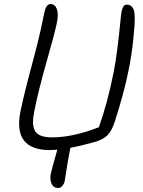

<svg xmlns="http://www.w3.org/2000/svg" viewBox="-20 -751 710 952"><path d="M228 -6.8Q43.5 -6.8 81.1 -196.8Q99.1 -284.2 137.2 -425.5Q175.3 -566.9 190.9 -646Q201.2 -700.2 207.5 -713.4Q216.3 -730.5 230 -731Q252.4 -731 261.7 -706.8Q271 -682.6 262.2 -639.2Q252.4 -589.8 211.9 -448Q171.4 -306.2 149.9 -199.2Q143.6 -168 143.6 -146Q143.6 -124 151.6 -106Q159.7 -87.9 181.2 -78.9Q202.6 -69.8 237.8 -69.8Q340.8 -69.8 470.2 -120.1Q512.2 -237.3 543 -390.1Q554.2 -447.8 562.7 -516.4Q571.3 -585 575.7 -632.6Q580.1 -680.2 582 -689Q585.4 -707.5 591.3 -717.8Q597.2 -728 608.9 -728Q624.5 -728 633.5 -718Q642.6 -708 645 -696.3Q647.5 -684.6 647.9 -667Q649.4 -636.2 640.9 -554.7Q632.3 -473.1 616.2 -396Q594.7 -289.6 549.8 -149.9Q535.2 -104 514.9 -82.5Q494.6 -61 456.1 -48.8Q385.3 -28.8 329.1 -18.1Q322.8 12.2 316.9 46.1Q311 80.1 306.6 109.9Q302.2 139.6 300.8 147Q297.9 160.6 288.8 170.9Q279.8 181.2 269 181.2Q245.1 181.2 235.6 159.7Q226.1 138.2 231.9 110.8Q234.4 98.1 240 77.4Q245.6 56.6 253.4 29.5Q261.2 2.4 264.2 -8.8Q237.8 -6.8 228 -6.8Z"/></svg>

Font: Shantell Sans Bouncy
Style: Italic
Weight: 300
Italic angle: -11.31°
Designer: Stephen Nixon, Anya Danilova, Shantell Martin
Foundry: Arrow Type
Version: Version 1.006;[9816181b4]